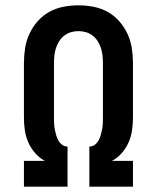

<svg xmlns="http://www.w3.org/2000/svg" viewBox="-20 -702 590 722"><path d="M70 0V-97H149Q128 -108 112 -126.5Q96 -145 86.5 -166.5Q77 -188 73.5 -211.5Q70 -235 70 -259V-465Q70 -493 74.5 -521.5Q79 -550 91 -575.5Q103 -601 122 -622.5Q141 -644 165.5 -657.5Q190 -671 218.5 -676.5Q247 -682 275 -682Q303 -682 331.5 -676.5Q360 -671 384.5 -657.5Q409 -644 428 -622.5Q447 -601 459 -575.5Q471 -550 475.5 -521.5Q480 -493 480 -465V-259Q480 -235 476.5 -211.5Q473 -188 463.5 -166.5Q454 -145 438 -126.5Q422 -108 401 -97H480V0H316V-151H317Q328 -151 337 -158Q346 -165 351 -174.5Q356 -184 359 -194.5Q362 -205 364 -215.5Q366 -226 366.5 -237Q367 -248 367 -259V-465Q367 -479 365.5 -493.5Q364 -508 359.5 -521.5Q355 -535 347.5 -547Q340 -559 328.5 -568Q317 -577 303 -581Q289 -585 275 -585Q261 -585 247 -581Q233 -577 221.5 -568Q210 -559 202.5 -547Q195 -535 190.5 -521.5Q186 -508 184.5 -493.5Q183 -479 183 -465V-259Q183 -248 183.5 -237Q184 -226 186 -215.5Q188 -205 191 -194.5Q194 -184 199 -174.5Q204 -165 213 -158Q222 -151 233 -151H234V0Z"/></svg>

Font: Lode
Style: Bold
Weight: 700
Monospace: yes
Designer: Belleve Invis
Foundry: Belleve Invis
Version: Version 29.2.0; ttfautohint (v1.8.3)